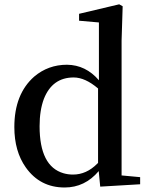

<svg xmlns="http://www.w3.org/2000/svg" viewBox="-20 -834 676 869"><path d="M423.8 -96.7V-433.6Q365.2 -483.4 313.5 -483.4Q216.8 -483.4 178.7 -386.7Q159.2 -335 159.2 -262.7Q159.2 -81.1 267.6 -49.8Q288.1 -43.9 310.5 -43.9Q371.1 -43.9 419.9 -92.8Q421.9 -94.7 423.8 -96.7ZM530.3 -40 614.3 -32.2V0L433.6 10.7L426.8 -59.6Q364.3 14.6 272.5 14.6Q161.1 14.6 96.7 -76.2Q44.9 -149.4 44.9 -258.8Q44.9 -408.2 134.8 -487.3Q198.2 -541 283.2 -541Q368.2 -540 427.7 -470.7V-732.4L337.9 -740.2V-771.5L519.5 -814.5L535.2 -805.7L530.3 -650.4Z"/></svg>

Font: GenYoMin JP SemiBold
Style: Regular
Weight: 600
Version: Version 1.001;PS 1;hotconv 16.6.51;makeotf.lib2.5.65220 DEVE